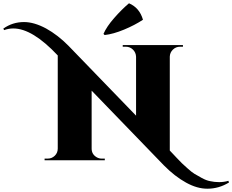

<svg xmlns="http://www.w3.org/2000/svg" viewBox="-250 -974 1412 1167"><path d="M386 -761 379 -768Q398 -812 444 -864.5Q490 -917 534 -954Q598 -927 619 -854Q569 -821 504 -794Q439 -767 386 -761ZM1142 135Q1081 173 1010 173Q948 173 881 136Q812 98 746 31L307 -423V-71Q307 -36 338 -18Q352 -10 368 -10H387V0H21V-10H40Q65 -10 83 -27.5Q101 -45 101 -71V-637Q-53 -801 -169 -801Q-198 -801 -225 -791L-230 -800Q-174 -840 -104 -840Q-43 -840 30 -801Q102 -761 166 -696L577 -271V-629Q576 -655 558 -672.5Q540 -690 515 -690H496V-700H862V-690H844Q819 -690 801 -672.5Q783 -655 782 -630V-59L800 -40Q800 -40 823.5 -15Q847 10 855.5 18Q864 26 890 49.5Q916 73 932 82.5Q948 92 976 107.5Q1004 123 1027 127Q1053 133 1082 133Q1111 133 1138 125Z"/></svg>

Font: Cinzel Decorative Black
Style: Regular
Weight: 900
Designer: Natanael Gama
Version: Version 1.002;PS 001.002;hotconv 1.0.56;makeotf.lib2.0.21325